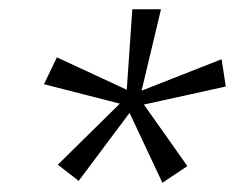

<svg xmlns="http://www.w3.org/2000/svg" viewBox="-20 -706 509 415"><path d="M150 -315 105 -350 239 -482 75 -524 103 -582 254 -512 266 -686H328L286 -510L459 -578L468 -519L291 -480L385 -347L331 -311L260 -462Z"/></svg>

Font: Chivo Medium Thin
Style: Italic
Weight: 250
Italic angle: -8.05°
Version: Version 2.002